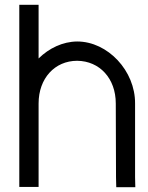

<svg xmlns="http://www.w3.org/2000/svg" viewBox="-20 -755 615 796"><path d="M540 -20 541 21H462L461 -19L460 -326C460 -430 393 -502 300 -503C207 -503 140 -430 140 -326V-286V-20V20H60V-20V-286V-326V-695V-735H140V-695V-512.6C183.4 -555.4 240.4 -582.5 300 -583C427 -583 541 -461 540 -326Z"/></svg>

Font: Nordica Plus
Style: NordicaClassicLight
Weight: 300
Version: Version 1.01